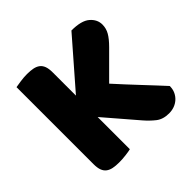

<svg xmlns="http://www.w3.org/2000/svg" viewBox="-158 -769 932 932"><g transform="rotate(-45 307.5 -303.5)"><path d="M241 -225V-4Q230 -1 206 2Q182 5 159 5Q136 5 118.5 1.5Q101 -2 89 -11Q77 -20 71 -36Q65 -52 65 -78V-606Q76 -608 100 -611.5Q124 -615 146 -615Q169 -615 186.5 -611.5Q204 -608 216 -599Q228 -590 234 -574Q240 -558 240 -532V-373L448 -612Q516 -612 545.5 -586.5Q575 -561 575 -526Q575 -500 562 -477Q549 -454 520 -425L395 -300Q420 -272 447.5 -242.5Q475 -213 501.5 -184.5Q528 -156 552.5 -130Q577 -104 595 -84Q595 -62 587 -45Q579 -28 565.5 -16Q552 -4 535 2Q518 8 499 8Q458 8 432 -12.5Q406 -33 382 -61Z"/></g></svg>

Font: Baloo Tammudu
Style: Regular
Weight: 400
Designer: Omkar Shende and Ek Type
Foundry: Ek Type
Version: Version 1.007;PS 1.000;hotconv 1.0.88;makeotf.lib2.5.647800